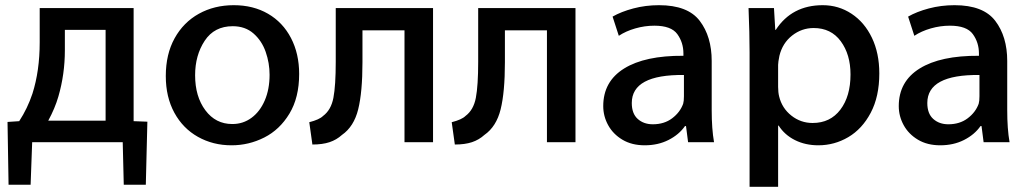

<svg xmlns="http://www.w3.org/2000/svg" viewBox="-20 -520 3974 740"><path d="M548 -51 542 192H457L453 28H104L98 192H13L9 -50L54 -53Q86 -102 105 -159Q133 -247 133 -357V-489H495V-53ZM205 -148Q192 -103 166 -55H387V-405H230V-326Q230 -234 205 -148Z M619 -227Q619 -311 653 -372.5Q687 -434 746.5 -467Q806 -500 881 -500Q956 -500 1013 -467Q1070 -434 1101.5 -373.5Q1133 -313 1133 -235Q1133 -144 1095.5 -82Q1058 -20 998.5 10Q939 40 873 40H872Q801 40 743 7.5Q685 -25 652 -85.5Q619 -146 619 -227ZM1019 -232Q1019 -277 1004 -320Q989 -363 957 -391Q925 -419 877 -419Q806 -419 769 -363Q732 -307 732 -230Q732 -148 771.5 -95Q811 -42 875 -42H876Q917 -42 949.5 -66Q982 -90 1000.5 -133Q1019 -176 1019 -232Z M1539 28V-403H1377V-280Q1377 -165 1360.5 -98.5Q1344 -32 1298 0Q1277 19 1250 28Q1223 37 1184 37L1172 -49Q1211 -59 1225 -73Q1256 -96 1265 -143Q1274 -190 1274 -282V-489H1649V28Z M2088 28V-403H1926V-280Q1926 -165 1909.5 -98.5Q1893 -32 1847 0Q1826 19 1799 28Q1772 37 1733 37L1721 -49Q1760 -59 1774 -73Q1805 -96 1814 -143Q1823 -190 1823 -282V-489H2198V28Z M2732 28H2632L2624 -34H2620Q2597 -1 2556.5 19.5Q2516 40 2465 40Q2415 40 2379 18.5Q2343 -3 2324 -37.5Q2305 -72 2305 -111Q2305 -206 2385.5 -256Q2466 -306 2614 -305V-314Q2614 -356 2590.5 -388.5Q2567 -421 2502 -421Q2465 -421 2428.5 -410.5Q2392 -400 2365 -382L2341 -456Q2374 -475 2421 -487.5Q2468 -500 2520 -500Q2631 -500 2677 -439.5Q2723 -379 2723 -285V-96Q2723 -23 2732 28ZM2415 -123Q2415 -82 2438 -61.5Q2461 -41 2496 -41Q2540 -41 2570.5 -64Q2601 -87 2613 -120Q2616 -130 2616 -149V-231Q2415 -233 2415 -123Z M2865 -489H2963L2968 -405H2970Q3032 -500 3151 -500Q3212 -500 3262 -467Q3312 -434 3340.5 -374.5Q3369 -315 3369 -237Q3369 -148 3336 -85.5Q3303 -23 3249.5 8.5Q3196 40 3134 40Q3084 40 3044 20Q3004 0 2981 -36H2979V200H2869V-318Q2869 -391 2865 -489ZM2983 -148Q2994 -103 3030 -74.5Q3066 -46 3112 -46Q3180 -46 3219 -97.5Q3258 -149 3258 -233Q3258 -310 3220.5 -361Q3183 -412 3116 -412Q3070 -412 3033 -383Q2996 -354 2984 -305Q2979 -280 2979 -270V-185Q2979 -164 2983 -148Z M3871 28H3771L3763 -34H3759Q3736 -1 3695.5 19.5Q3655 40 3604 40Q3554 40 3518 18.5Q3482 -3 3463 -37.5Q3444 -72 3444 -111Q3444 -206 3524.5 -256Q3605 -306 3753 -305V-314Q3753 -356 3729.5 -388.5Q3706 -421 3641 -421Q3604 -421 3567.5 -410.5Q3531 -400 3504 -382L3480 -456Q3513 -475 3560 -487.5Q3607 -500 3659 -500Q3770 -500 3816 -439.5Q3862 -379 3862 -285V-96Q3862 -23 3871 28ZM3554 -123Q3554 -82 3577 -61.5Q3600 -41 3635 -41Q3679 -41 3709.5 -64Q3740 -87 3752 -120Q3755 -130 3755 -149V-231Q3554 -233 3554 -123Z"/></svg>

Font: Gmarket Sans TTF Medium
Style: Regular
Weight: 500
Designer: Creative Director : Sungho Lee; Art Director : Kiwoong Choi; Project Manager : Sori Yang, Jongwook Yoon; Font Designer :
Foundry: Sandoll Inc.
Version: Version 1.000;hotconv 1.0.109;makeotfexe 2.5.65596